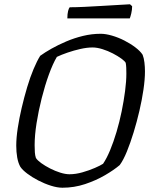

<svg xmlns="http://www.w3.org/2000/svg" viewBox="-20 -878 708 898"><path d="M272 0Q248 0 218 -9.5Q188 -19 159 -34Q130 -49 107.5 -66Q85 -83 75 -98Q65 -116 60.5 -141.5Q56 -167 56 -197Q56 -233 63 -279Q70 -325 81.5 -374Q93 -423 107 -470Q121 -517 137 -555Q153 -593 168 -617Q190 -633 221 -650.5Q252 -668 289.5 -684Q327 -700 368 -710Q409 -720 451 -720Q474 -720 503.5 -711.5Q533 -703 561.5 -688.5Q590 -674 613 -656.5Q636 -639 647 -622Q653 -607 655.5 -586Q658 -565 658 -544Q658 -507 651 -459Q644 -411 632 -359.5Q620 -308 605 -259Q590 -210 573.5 -169.5Q557 -129 540 -106Q513 -83 471 -58.5Q429 -34 378 -17Q327 0 272 0ZM305 -63Q334 -63 365.5 -72Q397 -81 423.5 -92.5Q450 -104 462 -112Q479 -137 495 -175.5Q511 -214 525 -261Q539 -308 549 -357Q559 -406 565 -452Q571 -498 571 -534Q571 -548 570.5 -560.5Q570 -573 568 -584Q564 -592 547.5 -604Q531 -616 508 -628Q485 -640 459.5 -648Q434 -656 413 -656Q387 -656 356 -649Q325 -642 296 -632Q267 -622 246 -612Q227 -580 208.5 -529Q190 -478 175 -418.5Q160 -359 151 -302Q142 -245 142 -199Q142 -180 143 -165.5Q144 -151 148 -139Q155 -128 173 -115Q191 -102 214.5 -90Q238 -78 262 -70.5Q286 -63 305 -63ZM295 -792Q295 -813 298.5 -826.5Q302 -840 306 -844Q336 -844 376.5 -846Q417 -848 459 -850.5Q501 -853 535.5 -855Q570 -857 588 -858L598 -849Q598 -832 594 -815.5Q590 -799 587 -792Z"/></svg>

Font: Texturina 12pt Light
Style: Italic
Weight: 300
Italic angle: -11°
Designer: Guillermo Torres Carreño
Foundry: Omnibus-Type
Version: Version 1.002